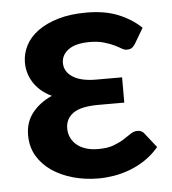

<svg xmlns="http://www.w3.org/2000/svg" viewBox="-44 -562 545 609"><g transform="rotate(-5 228.5 -257.0)"><path d="M439.5 -76.5Q419 -52.5 394.8 -36.5Q370.5 -20.5 345 -11Q319.5 -1.5 294 2.5Q268.5 6.5 246 6.5Q204 6.5 166 -4Q128 -14.5 98.8 -34.2Q69.5 -54 52.2 -83Q35 -112 35 -149.5Q35 -191.5 58.8 -221Q82.5 -250.5 121 -267.5Q100.5 -277 86 -290Q71.5 -303 62.5 -317.8Q53.5 -332.5 49.2 -348.2Q45 -364 45 -379.5Q45 -408 58.2 -433.8Q71.5 -459.5 97.8 -478.8Q124 -498 162.8 -509.5Q201.5 -521 253 -521Q312 -521 354.5 -503.5Q397 -486 426.5 -457.5L398.5 -410Q391.5 -399 385.5 -395.8Q379.5 -392.5 371 -392.5Q363 -392.5 354 -398Q345 -403.5 331.8 -409.8Q318.5 -416 300 -421.5Q281.5 -427 255 -427Q210.5 -427 187.8 -410.5Q165 -394 165 -368Q165 -340.5 191 -323.5Q217 -306.5 265.5 -306.5H348V-226H265.5Q210 -226 185.2 -208.5Q160.5 -191 160.5 -160Q160.5 -144 166.8 -130.8Q173 -117.5 184.8 -107.5Q196.5 -97.5 213.8 -92Q231 -86.5 253 -86.5Q283 -86.5 302.2 -93.8Q321.5 -101 335.2 -109.8Q349 -118.5 359.5 -125.8Q370 -133 381.5 -133Q396.5 -133 404 -121.5Z"/></g></svg>

Font: Lato 2
Style: Bold
Weight: 700
Designer: Lukasz Dziedzic with Adam Twardoch and Botio Nikoltchev
Foundry: tyPoland Lukasz Dziedzic
Version: Version 2.015; 2015-08-06; http://www.latofonts.com/